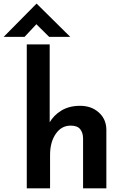

<svg xmlns="http://www.w3.org/2000/svg" viewBox="-72 -1027 675 1047"><path d="M74 0V-785H199V-340L197 -357Q220 -398 262.5 -424Q305 -450 365 -450Q426 -450 466.5 -414Q507 -378 508 -321V0H381V-275Q380 -305 364.5 -323.5Q349 -342 313 -342Q263 -342 232 -297Q201 -252 201 -182V0ZM196 -826 114 -907 146 -916 62 -826H-52L127 -1007H128L311 -826Z"/></svg>

Font: Reem Kufi Fun SemiBold
Style: Regular
Weight: 600
Designer: Khaled Hosny
Version: Version 1.005